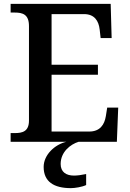

<svg xmlns="http://www.w3.org/2000/svg" viewBox="-20 -734 671 994"><path d="M387 0H585L592 -177H535L528 -133C521 -89 498 -53 442 -53H247V-347H487V-399H247V-661H415C469 -661 491 -626 496 -581L501 -537H558L553 -714H35V-669H56C97 -669 130 -660 130 -599V-110C130 -53 96 -45 56 -45H35V0H324C263 14 206 68 206 130C206 206 258 240 347 240C368 240 405 234 426 224V167C402 172 381 175 363 175C323 175 294 157 294 115C294 52 345 13 387 0Z"/></svg>

Font: Noto Serif Thai Medium
Style: Regular
Weight: 500
Designer: Monotype Design Team
Foundry: Monotype Imaging Inc.
Version: Version 1.901;PS 001.901;hotconv 1.0.88;makeotf.lib2.5.64775